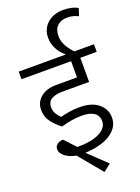

<svg xmlns="http://www.w3.org/2000/svg" viewBox="-200 -980 885 1211"><g transform="rotate(-20 242.5 -375.0)"><path d="M151 -8Q132 -11 114 -18Q96 -25 81.5 -35.5Q67 -46 58.5 -59Q50 -72 50 -87Q50 -105 65 -118Q80 -131 106 -131L175 -57Q211 -56 247 -61Q283 -66 312 -78Q341 -90 359.5 -109.5Q378 -129 378 -157Q378 -195 349.5 -214Q321 -233 267 -233Q236 -233 201 -227.5Q166 -222 129 -211Q94 -237 67 -272Q40 -307 40 -354Q40 -405 78.5 -437.5Q117 -470 184 -470H323V-579H-10V-630H304V-633Q295 -640 283 -652.5Q271 -665 261 -682Q251 -699 244 -720Q237 -741 237 -766Q237 -797 248.5 -822Q260 -847 280.5 -864.5Q301 -882 328 -891Q355 -900 385 -900Q413 -900 440 -894Q467 -888 483 -877L467 -828Q452 -836 433 -841Q414 -846 394 -846Q352 -846 327 -823Q302 -800 302 -754Q302 -733 308.5 -714Q315 -695 325 -679Q335 -663 345.5 -650Q356 -637 365 -630H495V-579H385V-417H205Q161 -417 133 -401.5Q105 -386 105 -347Q105 -324 116 -305Q127 -286 144 -270Q173 -278 205 -283Q237 -288 272 -288Q355 -288 399.5 -250.5Q444 -213 444 -157Q444 -121 425.5 -93.5Q407 -66 375.5 -47Q344 -28 301 -17.5Q258 -7 210 -5L332 111L282 150Z"/></g></svg>

Font: Ek Mukta Light
Style: Regular
Weight: 300
Designer: Girish Dalvi and Yashodeep Gholap
Foundry: Ek Type
Version: Version 2.538;PS 1.002;hotconv 16.6.51;makeotf.lib2.5.65220;